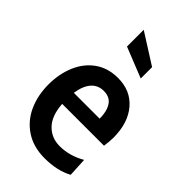

<svg xmlns="http://www.w3.org/2000/svg" viewBox="-233 -825 909 909"><g transform="rotate(45 221.5 -371.0)"><path d="M415 -231H135Q140 -156 176.5 -118.5Q213 -81 268 -81Q334 -81 396 -117L401 -22Q342 10 258 10Q183 10 130 -25Q77 -60 50.5 -119Q24 -178 24 -250Q24 -322 49 -380Q74 -438 121.5 -471.5Q169 -505 236 -505Q320 -505 370 -446.5Q420 -388 420 -289Q420 -264 415 -231ZM310 -307Q310 -356 291 -385Q272 -414 231 -414Q193 -414 169 -387Q145 -360 137 -307ZM160 -640V-752L313 -655V-579Z"/></g></svg>

Font: Cabin Condensed SemiBold
Style: Regular
Weight: 600
Width: 3
Designer: Pablo Impallari
Foundry: Pablo Impallari. http://www.impallari.com Igino Marini. http://www.ikern.com
Version: Version 2.001